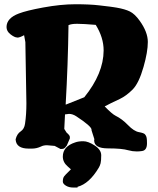

<svg xmlns="http://www.w3.org/2000/svg" viewBox="-20 -674 734 891"><path d="M319.8 196.3Q299.8 196.3 285.6 187.5Q271.5 178.7 271.5 168.5Q271.5 151.9 278.1 143.8Q284.7 135.7 294.7 126.2Q304.7 116.7 309.1 111.8Q304.2 107.4 294.4 98.6Q271.5 79.1 271.5 52.7Q271.5 5.4 329.1 -13.2Q343.8 -18.6 366.5 -18.6Q389.2 -18.6 419.4 1.2Q449.7 21 449.7 46.6Q449.7 72.3 446.8 83.7Q443.8 95.2 438.5 104Q394 178.7 339.8 192.9V196.3ZM336.9 -563.5Q311.5 -563.5 298.8 -557.6H297.9Q295.4 -372.1 284.7 -189H286.6L371.1 -222.7Q460.4 -333 460.9 -439.5V-440.4Q460.9 -499.5 424.3 -558.6Q366.2 -563.5 339.4 -563.5ZM261.2 17.6Q250.5 12.7 233.4 2.9H231.4L198.2 0Q181.6 0 170.4 5.9Q149.9 15.6 128.4 15.6H113.3Q56.2 15.6 52.7 -24.9V-28.3Q59.1 -53.2 75.9 -64.2Q92.8 -75.2 96.2 -100.1Q102.5 -142.6 102.5 -194.3L97.7 -478Q97.7 -478 97.7 -478.5Q97.7 -481 91.8 -510.7Q71.8 -499.5 60.5 -499.5Q60.5 -499.5 59.6 -500Q47.9 -500 29.1 -514.4Q10.3 -528.8 10.3 -548.3Q10.3 -589.8 67.4 -611.3Q103 -625 180.2 -639.2Q262.7 -654.3 329.8 -654.3Q397 -654.3 439.9 -649.2Q482.9 -644 491 -643.1Q499 -642.1 506.3 -640.9Q513.7 -639.6 520.5 -638.7Q560.1 -631.8 582.5 -620.8Q605 -609.9 627.9 -578.1Q666 -525.4 666 -479.2Q666 -433.1 646 -363.3Q624.5 -287.6 595.2 -258.3Q565.9 -229 536.1 -214.8Q506.3 -200.7 496.1 -195.8Q476.1 -186 465.8 -180.2Q500.5 -144.5 516.6 -136.7Q546.4 -122.1 574 -93.5Q601.6 -64.9 624.8 -60.8Q647.9 -56.6 652.6 -50.8Q657.2 -44.9 658.4 -41.7Q659.7 -38.6 660.6 -34.2Q662.1 -26.4 662.1 -8.8Q662.1 23.9 638.7 26.9Q626.5 28.8 615.2 28.8Q594.7 28.8 575.7 23.4Q545.9 14.6 481.4 14.6Q417 14.6 417 -22.5V-24.4L418 -27.8L404.8 -69.3V-72.3Q404.8 -87.9 334 -134.3Q316.9 -145.5 300.3 -145.5L281.7 -143.1L278.3 -75.7L289.1 -58.6Q304.2 -45.9 304.2 -38.6V-31.7L290 1.5Q288.6 2.9 287.8 3.9Q287.1 4.9 286.6 5.4Q280.8 14.2 272.9 16.6Z"/></svg>

Font: Drukaatie burti
Style: Heavy
Weight: 800
Version: Version 0.14